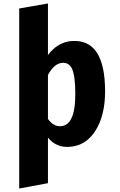

<svg xmlns="http://www.w3.org/2000/svg" viewBox="-20 -834 692 1109"><path d="M587 -306Q587 -168 532 -80Q476 8 382 14Q305 20 257 -39V224L91 255V-785L257 -814V-516Q313 -591 395 -597Q587 -610 587 -306ZM392 -150Q415 -195 415 -292Q415 -397 395 -439Q377 -474 340 -471Q293 -468 257 -401V-147Q289 -102 332 -105Q372 -108 392 -150Z"/></svg>

Font: Xiangcui Wave Sans Xiangcui Wave Sans
Style: Regular
Weight: 800
Width: 3
Version: Version 0.920;March 28, 2024;FontCreator 14.0.0.2814 64-bit